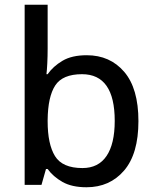

<svg xmlns="http://www.w3.org/2000/svg" viewBox="-20 -780 658 810"><path d="M181 -576Q181 -543 179.5 -513Q178 -483 176 -467H181Q204 -500 243.5 -523.5Q283 -547 346 -547Q444 -547 504 -477Q564 -407 564 -269Q564 -131 503.5 -60.5Q443 10 345 10Q283 10 243.5 -12.5Q204 -35 181 -67H174L155 0H84V-760H181ZM326 -467Q244 -467 213 -419.5Q182 -372 181 -274V-268Q181 -172 212 -121.5Q243 -71 328 -71Q395 -71 429.5 -122Q464 -173 464 -270Q464 -467 326 -467Z"/></svg>

Font: Noto Sans Kayah Li Medium
Style: Regular
Weight: 500
Designer: Monotype Design Team, Sérgio Martins
Foundry: Monotype Imaging Inc.
Version: Version 2.002; ttfautohint (v1.8.4.7-5d5b)